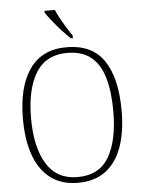

<svg xmlns="http://www.w3.org/2000/svg" viewBox="-61 -979 765 1037"><g transform="rotate(-5 321.0 -460.5)"><path d="M320 10Q231 10 171.5 -35Q112 -80 82.5 -162.5Q53 -245 53 -359Q53 -533 120.5 -629Q188 -725 321 -725Q459 -725 523.5 -630Q588 -535 588 -358Q588 -245 559 -162.5Q530 -80 470.5 -35Q411 10 320 10ZM320 -21Q438 -21 490.5 -111Q543 -201 543 -358Q543 -464 521.5 -539Q500 -614 451.5 -654Q403 -694 321 -694Q207 -694 152 -605.5Q97 -517 97 -358Q97 -202 152.5 -111.5Q208 -21 320 -21ZM349 -771Q329 -789 303 -817.5Q277 -846 254 -875Q231 -904 220 -921V-931H276Q285 -909 300 -882Q315 -855 331 -829Q347 -803 360 -784V-771Z"/></g></svg>

Font: Noto Serif Georgian SemiCondensed ExtraLight
Style: Regular
Weight: 200
Width: 4
Designer: Monotype Design Team, Akaki Razmadze
Foundry: Google LLC
Version: Version 2.003; ttfautohint (v1.8.4.7-5d5b)